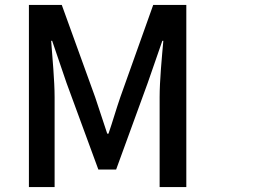

<svg xmlns="http://www.w3.org/2000/svg" viewBox="-20 -735 1040 777"><path d="M97 -715V22H201V-342C201 -408 192 -503 187 -570H191L249 -400L378 -49H450L578 -400L637 -570H641C635 -503 626 -408 626 -342V22H734V-715H600L467 -342C450 -293 436 -243 419 -194H414C397 -243 382 -293 365 -342L230 -715Z"/></svg>

Font: コーポレート・ロゴ ver3 Medium
Style: Regular
Weight: 500
Designer: [KANA_main] LOGOTYPE.JP [Source Han Sans] Ryoko NISHIZUKA 西塚涼子 (kana, bopomofo & ideographs); Paul D. Hunt (Latin, Greek
Version: Version 12.001;FEAKit 1.0